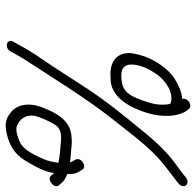

<svg xmlns="http://www.w3.org/2000/svg" viewBox="-27 -681 704 690"><g transform="rotate(90 325.0 -336.0)"><path d="M633.4 -658C628.1 -658 623.3 -656.3 619.1 -653L602.7 -640C593.4 -632.7 582.3 -624.3 569.2 -615C527.1 -584.8 486 -541.2 446.9 -492C393.9 -427.2 344.5 -367.7 295.8 -293L221.9 -179C182.1 -118.2 169 -104.3 142.2 -54L130.6 -33C114.9 -8.3 152.6 1.8 164.8 -22L176.3 -43C183.9 -57 192.7 -71.3 202.5 -86C261.2 -175.9 336 -297.5 403.1 -382C445.6 -435.5 494.4 -501.7 539.8 -545C573.7 -577.3 592.9 -588.6 623.6 -613L638.8 -625C643.8 -629 647 -633.7 648.4 -639C651.2 -649.6 644 -658 633.4 -658ZM564.8 -194C562.6 -177.7 560.3 -160.8 552.2 -142C539.2 -111.1 518.3 -67.8 491.7 -56C482.2 -51.1 449 -38.7 434.5 -44C405.6 -54.6 383.5 -83.6 402.5 -128C407.9 -144.3 423.3 -176.7 433.3 -188C444 -202.1 466.7 -205.1 487.2 -203C510.7 -201 542.9 -199.2 564.8 -194ZM563.8 -236C551.5 -237.3 539.8 -238.3 528.6 -239C506.2 -240.3 495.1 -243.9 471.1 -241C413.1 -237.8 385.7 -187.8 364.9 -133C346.3 -82.4 358.6 -41.5 384 -23C401.8 -8.1 420.8 1.2 460.1 -8C511.5 -20.1 541.1 -42.5 566.8 -91C581.7 -117.2 598 -146.4 601.9 -179C603.1 -178.3 603.8 -177.3 604.1 -176L611.8 -167C626.4 -151.4 660.4 -179.9 645.4 -196L637.7 -205C627.5 -217.4 619.7 -219 605.2 -226C607 -244.2 603.3 -258.6 595.8 -270L589.4 -280C578.8 -298.6 542.6 -274.7 553.8 -255L559.9 -244C561.4 -242 562.7 -239.3 563.8 -236ZM335.4 -639C308.6 -636.8 286.3 -625 266.9 -614C228.9 -592.4 191.1 -538.3 177.3 -486C174.6 -475.3 172.3 -464.3 170.7 -453C169 -411.2 192.4 -383.5 239.8 -381C251.8 -381 262.9 -381.3 273.1 -382C331.2 -388 367.3 -451 385.9 -513C403.6 -571.9 398.5 -626.7 376.9 -656C373.1 -661.2 369.1 -668 360 -668C345.8 -668 331.6 -652.9 335.4 -639ZM216.1 -485C221.8 -506.7 231.3 -523.1 242.8 -541C257.3 -564.4 276.2 -579.3 296.9 -591C302.4 -593 302.4 -593 313.4 -597C320 -599 325.6 -600 330.2 -600C334.4 -600.7 339 -600.3 344 -599L353.2 -596C358.3 -574.2 357.4 -544.2 346.7 -514C344.8 -506.7 340.8 -495.3 334.8 -480C317.4 -437 298.7 -420 251.1 -420C212.2 -420 206.1 -446.9 216.1 -485Z"/></g></svg>

Font: Just Breathe
Style: Obl5
Weight: 400
Foundry: Cannot Into Space Fonts
Version: Version 0.72